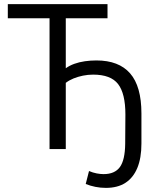

<svg xmlns="http://www.w3.org/2000/svg" viewBox="-20 -725 760 934"><path d="M495 189Q469 189 444 184Q419 179 397 170L413 107Q432 115 450 118.5Q468 122 484 122Q538 122 563 88Q588 54 589 -25L590 -168Q590 -270 554.5 -316Q519 -362 433 -362Q408 -362 383.5 -357Q359 -352 338 -343.5Q317 -335 300 -322V0H221V-636H18V-705H503V-636H300V-393Q318 -406 341.5 -414.5Q365 -423 392.5 -427Q420 -431 449 -431Q558 -431 613 -368Q668 -305 668 -173V-27Q668 44 648 92Q628 140 590 164.5Q552 189 495 189Z"/></svg>

Font: Nunito Sans 10pt Condensed
Style: Regular
Weight: 400
Width: 3
Designer: Vernon Adams
Foundry: Vernon Adams
Version: Version 3.101;gftools[0.9.27]